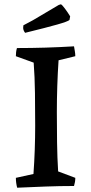

<svg xmlns="http://www.w3.org/2000/svg" viewBox="-20 -867 424 895"><path d="M60 8Q54 -15 54 -38L136 -56Q140 -112 142 -169Q144 -226 144 -281Q144 -357 143 -433Q142 -509 137 -575L54 -605Q54 -614 55 -623.5Q56 -633 59 -643Q125 -643 191.5 -645Q258 -647 325 -651Q327 -639 329 -627.5Q331 -616 331 -605L253 -586Q249 -527 247 -465.5Q245 -404 245 -345Q245 -272 246 -202Q247 -132 251 -68L331 -38Q331 -28 329.5 -19Q328 -10 325 0Q259 0 192.5 2.5Q126 5 60 8ZM97 -714Q88 -726 88 -737L89 -749L134 -773L254 -844L264 -847Q270 -844 283 -826.5Q296 -809 307 -791L304 -774Q297 -767 248 -753Q199 -739 97 -714Z"/></svg>

Font: Labrada Medium
Style: Regular
Weight: 500
Designer: Mercedes Jáuregui
Foundry: Omnibus-Type Team
Version: Version 1.000; ttfautohint (v1.8.4.7-5d5b)